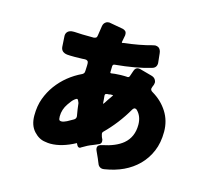

<svg xmlns="http://www.w3.org/2000/svg" viewBox="-114 -932 1227 1101"><g transform="rotate(15 500.0 -381.5)"><path d="M483 -518Q483 -513 488 -513L511 -516Q531 -518 545 -518H566Q575 -518 579.5 -517.5Q584 -517 585 -517Q594 -517 597 -526L609 -561Q616 -581 634 -581Q639 -581 643 -580L716 -560Q734 -555 741 -541Q745 -533 745 -526Q745 -516 737 -499Q735 -491 734 -488Q734 -477 747 -470Q803 -437 836 -385Q869 -333 869 -267.5Q869 -202 847.5 -151.5Q826 -101 789 -64Q716 9 594 28Q589 29 585 29Q559 29 550 -1Q545 -15 525 -58Q519 -69 519 -78Q519 -97 545 -102Q624 -118 666 -153Q716 -195 716 -268Q716 -318 685 -349Q680 -354 673 -354Q666 -354 659 -343Q606 -251 531 -177Q527 -172 527 -168Q527 -165 528 -161L532 -147L539 -132Q540 -127 540 -122Q540 -107 524 -102Q518 -100 513 -97Q501 -92 494 -89Q466 -79 432 -58Q428 -54 423 -54Q415 -54 409 -64L403 -76Q324 -33 256 -33Q241 -33 226 -36Q188 -40 157 -74Q126 -108 126 -165.5Q126 -223 142.5 -267.5Q159 -312 186 -349Q242 -425 331 -467Q340 -473 341 -478Q343 -486 343 -497Q343 -498 344 -519V-530Q344 -531 344 -532Q344 -542 339 -547Q334 -552 324 -552Q323 -552 307 -551Q291 -550 263 -550Q230 -550 216.5 -551.5Q203 -553 193 -560Q181 -569 179 -586Q175 -651 175 -652Q175 -668 186 -678Q197 -688 218 -688Q222 -688 226 -688Q261 -685 340 -685Q348 -686 353 -689.5Q358 -693 359 -703L368 -762Q371 -778 383 -786Q391 -792 403 -792Q406 -792 409 -791L487 -777Q496 -775 503 -769Q510 -763 510 -750Q510 -747 510 -744Q502 -704 502 -702L503 -699Q503 -698 505 -698Q507 -698 509 -699Q609 -711 676 -730Q689 -733 691 -733Q693 -733 693 -733Q703 -733 712 -728Q726 -718 728 -696Q734 -641 734 -639Q734 -611 707 -604Q622 -578 494 -566Q489 -565 487 -562.5Q485 -560 484 -555ZM487 -359Q488 -337 489 -332Q495 -336 510 -361L530 -390Q532 -393 532 -395Q532 -395 528 -395Q524 -395 522.5 -395Q521 -395 517 -395Q513 -395 509 -393H499Q499 -393 498.5 -392.5Q498 -392 497 -392Q496 -392 492.5 -391.5Q489 -391 487 -388Q485 -385 485 -383Q485 -381 485.5 -375Q486 -369 487 -359ZM268 -199Q268 -181 273 -176Q277 -173 284 -173Q297 -173 315.5 -182.5Q334 -192 352 -203Q363 -210 363 -221Q363 -223 363 -225Q356 -263 352 -300Q346 -317 340 -321Q333 -321 324 -313Q311 -303 293 -276Q268 -240 268 -199Z"/></g></svg>

Font: Tsunagi Gothic Black
Style: Regular
Weight: 900
Designer: Yoshimichi Ohira
Foundry: Positype
Version: Version 1.001